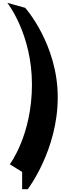

<svg xmlns="http://www.w3.org/2000/svg" viewBox="-20 -949 432 1370"><path d="M32 -929C32 -929 208 -708 208 -346C208 16 50 223 50 223L138 278V401H178C178 401 392 123 392 -255C392 -633 160 -893 160 -893Z"/></svg>

Font: Chaingun
Style: Regular
Weight: 400
Version: Version 0.91